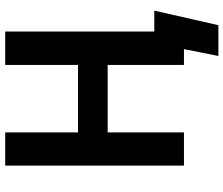

<svg xmlns="http://www.w3.org/2000/svg" viewBox="-82 -658 875 752"><g transform="rotate(-90 356.0 -282.5)"><path d="M83 0V-700.2H212.9V-415H477.1V-700.2H607.9V-116.2H689.9L632.8 134.8H512.2L539.1 0H477.1V-298.8H212.9V0Z"/></g></svg>

Font: Fixel Text SemiBold
Style: Regular
Weight: 600
Width: 4
Designer: AlfaBravo + MacPaw
Foundry: Kyrylo Tkachov, Marchela Mozhyna, Serhii Makarenko, Maria Weinstein, Zakhar Kryvoshyya
Version: Version 1.211